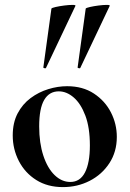

<svg xmlns="http://www.w3.org/2000/svg" viewBox="-20 -751 529 784"><path d="M237 13Q174 13 128 -16Q82 -45 57 -93.5Q32 -142 32 -198Q32 -250 52 -288Q72 -326 105 -350.5Q138 -375 177 -387Q216 -399 254 -399Q318 -399 363.5 -369Q409 -339 433 -292Q457 -245 457 -192Q457 -131 426.5 -84.5Q396 -38 346 -12.5Q296 13 237 13ZM267 -8Q307 -8 327 -47Q347 -86 347 -157Q347 -230 328.5 -279Q310 -328 281 -353Q252 -378 220 -378Q181 -378 160.5 -343Q140 -308 140 -235Q140 -167 157 -115.5Q174 -64 203 -36Q232 -8 267 -8ZM168 -474Q167 -471 161.5 -472.5Q156 -474 157 -476L190 -716Q192 -719 207.5 -722.5Q223 -726 242.5 -728.5Q262 -731 276 -731Q290 -731 288 -727ZM308 -474Q307 -471 301.5 -472.5Q296 -474 297 -476L330 -716Q332 -719 347.5 -722.5Q363 -726 382.5 -728.5Q402 -731 416 -731Q430 -731 428 -727Z"/></svg>

Font: Cormorant Light
Style: Bold
Weight: 700
Version: Version 4.000